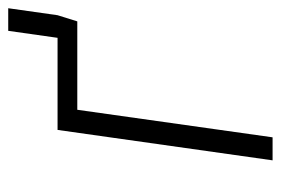

<svg xmlns="http://www.w3.org/2000/svg" viewBox="-128 -555 683 467"><g transform="rotate(-90 213.5 -321.5)"><path d="M372 -643H427L410 -523L395 -475H180L113 0H57L131 -523H355Z"/></g></svg>

Font: Fira Sans Condensed Light
Style: Italic
Weight: 300
Width: 3
Italic angle: -8°
Designer: Carrois Corporate & Edenspiekermann AG
Foundry: Carrois Corporate GbR & Edenspiekermann AG
Version: Version 4.203